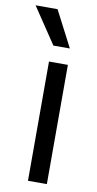

<svg xmlns="http://www.w3.org/2000/svg" viewBox="-121 -802 426 841"><g transform="rotate(10 92.5 -381.5)"><path d="M67.4 -530.3V0H151.4V-530.3ZM-33.2 -762.7 74.2 -602.5H147.5L64.5 -762.7Z"/></g></svg>

Font: Pretendard Variable
Style: Regular
Weight: 400
Designer: Base glyphs from Inter by Rasmus Andersson; Hangeul glyphs from Noto Sans CJK(Source Han Sans) by Jang Soo-young and Kan
Foundry: Kil Hyung-jin
Version: Version 1.309;Glyphs 3.2 (3225)